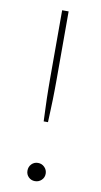

<svg xmlns="http://www.w3.org/2000/svg" viewBox="-83 -742 413 789"><g transform="rotate(10 123.5 -347.5)"><path d="M137.5 -703V-417Q137.5 -395 137.2 -375.5Q137 -356 136.5 -335.5Q136 -315 135 -292Q134 -269 133 -240H115Q114 -269 113 -292Q112 -315 111.5 -335.5Q111 -356 110.8 -375.5Q110.5 -395 110.5 -417V-703ZM84.5 -29.5Q84.5 -45.5 95.2 -56.8Q106 -68 122 -68Q138 -68 149.2 -56.8Q160.5 -45.5 160.5 -29.5Q160.5 -13.5 149.2 -2.8Q138 8 122 8Q106 8 95.2 -2.8Q84.5 -13.5 84.5 -29.5Z"/></g></svg>

Font: Lato 2
Style: Regular
Weight: 200
Designer: Lukasz Dziedzic with Adam Twardoch and Botio Nikoltchev
Foundry: tyPoland Lukasz Dziedzic
Version: Version 2.015; 2015-08-06; http://www.latofonts.com/